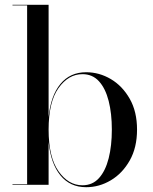

<svg xmlns="http://www.w3.org/2000/svg" viewBox="-20 -770 638 800"><path d="M93 -747.5H32V-750H182.5V-282Q191.5 -371.5 231.8 -420.2Q272 -469 339 -469Q393.5 -469 441.8 -440.5Q490 -412 520.5 -358.5Q551 -305 551 -230Q551 -155 520.5 -101.2Q490 -47.5 441.8 -18.8Q393.5 10 339 10Q272 10 231.8 -39.2Q191.5 -88.5 182.5 -178V0H32V-2.5H93ZM182.5 -230Q182.5 -115 223.8 -56.5Q265 2 323.5 2Q365.5 2 392.5 -28Q419.5 -58 432.8 -110.5Q446 -163 446 -230Q446 -297 432.8 -349.2Q419.5 -401.5 392.5 -431.2Q365.5 -461 323.5 -461Q265 -461 223.8 -403Q182.5 -345 182.5 -230Z"/></svg>

Font: Bodoni* 72pt
Style: Regular
Weight: 400
Version: Version 2.3